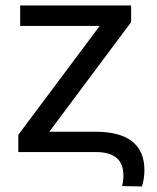

<svg xmlns="http://www.w3.org/2000/svg" viewBox="-20 -548 566 692"><path d="M452.6 -468.3V-528.3H52.7V-454.6H339.4L45.9 -62V0H324.7C397 0 424.8 32.2 424.8 85C424.8 96.7 423.3 111.3 419.9 122.6L491.7 124C497.6 106 500.5 83 500.5 64.9C500.5 -28.8 438 -73.2 324.7 -73.2H157.7Z"/></svg>

Font: Bert Sans
Style: Regular
Weight: 400
Designer: Christian Robertson (Google), Cristiano Sobral
Foundry: Google, Cristiano Sobral
Version: Version 3.101